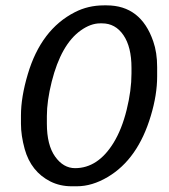

<svg xmlns="http://www.w3.org/2000/svg" viewBox="-20 -666 613 698"><path d="M150.4 -244.1V-216.3Q150.4 -138.7 180.4 -96.7Q210.4 -54.7 252.9 -54.7Q335.9 -54.7 392.6 -146.5Q422.9 -195.8 440.4 -266.6Q458 -337.4 458 -398.9V-419.4Q458 -495.6 428.7 -538.3Q399.4 -581.1 351.1 -581.1H344.2Q309.6 -581.1 273.4 -555.2Q202.1 -504.4 168 -369.1Q150.4 -298.8 150.4 -244.1ZM56.2 -215.8V-244.1Q56.2 -245.6 56.2 -246.6Q56.2 -313 81.1 -396.5Q129.4 -559.1 252 -621.6Q300.3 -646.5 357.9 -646.5H367.7Q492.2 -646.5 537.1 -515.6Q551.3 -475.1 551.3 -422.4Q551.3 -420.4 551.3 -418.9V-391.1Q551.3 -389.6 551.3 -388.2Q551.3 -321.3 528.3 -245.1Q481.4 -87.4 371.6 -22.5Q314.9 11.2 259.3 11.2H240.2Q198.2 11.2 163.1 -6.3Q92.8 -42 69.8 -124Q56.2 -173.3 56.2 -215.8Z"/></svg>

Font: Averia Libre
Style: Italic
Weight: 400
Italic angle: -7.90001°
Version: Version 1.002